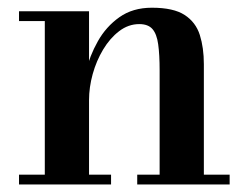

<svg xmlns="http://www.w3.org/2000/svg" viewBox="-20 -490 660 510"><path d="M216.5 -460V-26H275V0H30.5V-26H99V-434H30.5V-460ZM521.5 -319.5V-26H590V0H344.5V-26H404V-303Q404 -345 400.2 -372.2Q396.5 -399.5 385 -412.8Q373.5 -426 350 -426Q321 -426 296.5 -407.2Q272 -388.5 254 -358.5Q236 -328.5 226.2 -293.2Q216.5 -258 216.5 -224L198 -223Q198 -257 208 -299.2Q218 -341.5 239.8 -380.2Q261.5 -419 297 -444.2Q332.5 -469.5 383.5 -469.5Q441 -469.5 470.5 -450.2Q500 -431 510.8 -397Q521.5 -363 521.5 -319.5Z"/></svg>

Font: Bodoni Moda 9pt SemiBold
Style: Regular
Weight: 600
Designer: Owen Earl
Foundry: indestructible type
Version: Version 2.005